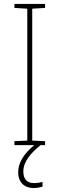

<svg xmlns="http://www.w3.org/2000/svg" viewBox="-20 -734 300 971"><path d="M98 133C98 83 136 40 185 0H208V-20L143 -23V-690L208 -694V-714H53V-694L118 -690V-23L53 -20V0H153C99 45 72 90 72 137C72 190 105 217 150 217C168 217 185 213 195 210V186C185 189 168 192 152 192C116 192 98 171 98 133Z"/></svg>

Font: Noto Sans Sinhala UI SemiCondensed Thin
Style: Regular
Weight: 100
Width: 4
Designer: Jelle Bosma - Monotype Design Team
Foundry: Monotype Imaging Inc.
Version: Version 2.006